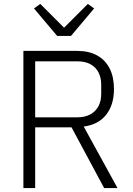

<svg xmlns="http://www.w3.org/2000/svg" viewBox="-20 -957 676 977"><path d="M159 -309V0H99V-698H373Q432 -698 474 -675Q516 -652 538 -608.5Q560 -565 560 -504Q560 -424 520.5 -373.5Q481 -323 406 -313L578 0H510L344 -309ZM159 -360H373Q413 -360 440.5 -375.5Q468 -391 481.5 -417.5Q495 -444 495 -479V-527Q495 -561 481.5 -588Q468 -615 440.5 -630Q413 -645 373 -645H159ZM341 -774H271L153 -914L185 -937L306 -816L427 -937L459 -914Z"/></svg>

Font: IBM Plex Sans Light
Style: Regular
Weight: 300
Designer: Mike Abbink, Paul van der Laan, Pieter van Rosmalen
Foundry: Bold Monday
Version: Version 3.201